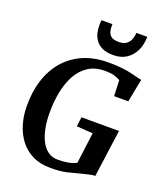

<svg xmlns="http://www.w3.org/2000/svg" viewBox="-175 -1104 1042 1225"><g transform="rotate(20 345.5 -491.0)"><path d="M316 8Q244.5 8 192.2 -18Q140 -44 106.5 -88.5Q73 -133 56.2 -189.2Q39.5 -245.5 38.5 -306Q37 -407 63.2 -489Q89.5 -571 141 -629.8Q192.5 -688.5 266.2 -720Q340 -751.5 434 -751.5Q492 -751.5 530.2 -746.8Q568.5 -742 594.8 -735.5Q621 -729 641 -724Q647.5 -722.5 654.2 -721Q661 -719.5 667.5 -718L637 -561.5H540.5L536.5 -669Q518 -680 493.8 -686.8Q469.5 -693.5 433 -693.5Q364.5 -693.5 317.8 -662.5Q271 -631.5 242.8 -578.2Q214.5 -525 202 -458.2Q189.5 -391.5 190 -319.5Q190 -267 199 -219.8Q208 -172.5 226.2 -136Q244.5 -99.5 272.8 -78.5Q301 -57.5 340.5 -57.5Q377 -57.5 409.8 -63.2Q442.5 -69 466 -82L493 -292L383 -299.5L391 -363.5H646L602 -42.5Q587 -42.5 563.5 -37.5Q540 -32.5 518 -26.5Q477.5 -15.5 430.5 -3.8Q383.5 8 316 8ZM444.5 -805.5Q398.5 -805.5 368.8 -820Q339 -834.5 323.2 -858Q307.5 -881.5 302 -908.5Q296.5 -935.5 297.5 -960.5Q297.5 -968 298 -975.2Q298.5 -982.5 299.5 -989.5H373.5Q372 -964 376.8 -943Q381.5 -922 398 -909.2Q414.5 -896.5 448 -896.5Q485.5 -896.5 504 -912.5Q522.5 -928.5 529 -950.2Q535.5 -972 536.5 -989.5H610Q610 -938 590.8 -896.5Q571.5 -855 534.5 -830.2Q497.5 -805.5 444.5 -805.5Z"/></g></svg>

Font: Merriweather
Style: Bold Italic
Weight: 700
Italic angle: -7.8°
Version: Version 2.101